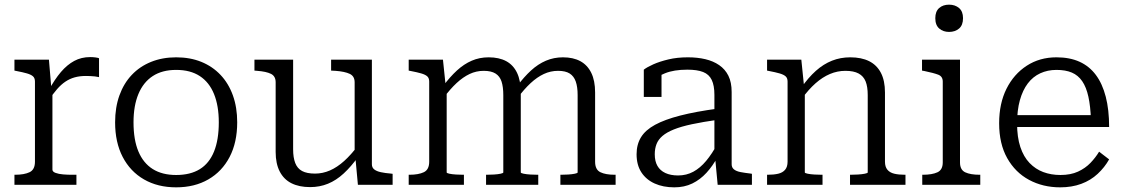

<svg xmlns="http://www.w3.org/2000/svg" viewBox="-20 -793 4826 824"><path d="M405 -543V-462Q397 -464 387.5 -465Q378 -466 368 -466.5Q358 -467 349 -467Q322 -467 300.5 -461Q279 -455 260.5 -442.5Q242 -430 225 -410.5Q208 -391 190 -364V-407Q215 -453 241.5 -484Q268 -515 298.5 -531.5Q329 -548 367 -548Q379 -548 390 -546.5Q401 -545 405 -543ZM42 0V-43H45Q84 -43 107 -54Q130 -65 130 -99V-443Q130 -458 121.5 -465.5Q113 -473 95.5 -478Q78 -483 52 -488L42 -490V-537H190L201 -406L205 -410V-65Q205 -56 218.5 -51Q232 -46 251 -44.5Q270 -43 286 -43H308V0Z M998 -268Q998 -182 965.5 -119.5Q933 -57 874 -23Q815 11 736 11Q657 11 598 -23Q539 -57 506.5 -119.5Q474 -182 474 -268Q474 -332 492.5 -383.5Q511 -435 545.5 -471.5Q580 -508 628.5 -527.5Q677 -547 736 -547Q796 -547 844 -527.5Q892 -508 926.5 -471.5Q961 -435 979.5 -383.5Q998 -332 998 -268ZM553 -268Q553 -193 574 -143Q595 -93 635.5 -67.5Q676 -42 736 -42Q797 -42 837.5 -67Q878 -92 898.5 -142.5Q919 -193 919 -268Q919 -339 898.5 -389.5Q878 -440 837.5 -466.5Q797 -493 736 -493Q676 -493 635.5 -466.5Q595 -440 574 -389.5Q553 -339 553 -268Z M1238 -537V-152Q1238 -117 1247 -93.5Q1256 -70 1276.5 -59Q1297 -48 1332 -48Q1365 -48 1396 -61.5Q1427 -75 1457 -102Q1487 -129 1516 -168L1517 -120Q1487 -78 1455 -48.5Q1423 -19 1387.5 -4.5Q1352 10 1311 10Q1264 10 1231 -6.5Q1198 -23 1180.5 -57Q1163 -91 1163 -141V-440Q1163 -466 1143 -476Q1123 -486 1084 -489L1072 -490V-537ZM1576 -537V-88Q1576 -74 1586 -66Q1596 -58 1614.5 -54Q1633 -50 1658 -48L1665 -47V0H1516L1505 -119L1502 -125V-440Q1502 -466 1481 -476Q1460 -486 1420 -489L1401 -490V-537Z M1734 0V-43H1737Q1776 -43 1799 -54Q1822 -65 1822 -99V-443Q1822 -458 1813.5 -465.5Q1805 -473 1787.5 -478Q1770 -483 1744 -488L1734 -490V-537H1881L1893 -422L1897 -417V-53Q1897 -50 1908.5 -47.5Q1920 -45 1937 -44Q1954 -43 1967 -43H1971V0ZM2290 0H2066V-43H2069Q2083 -43 2100 -44Q2117 -45 2128.5 -47.5Q2140 -50 2140 -53V-385Q2140 -420 2132.5 -443Q2125 -466 2106.5 -477.5Q2088 -489 2056 -489Q2024 -489 1995.5 -475.5Q1967 -462 1939.5 -436.5Q1912 -411 1883 -372L1882 -424Q1911 -463 1941 -490.5Q1971 -518 2004.5 -532.5Q2038 -547 2077 -547Q2122 -547 2152.5 -530.5Q2183 -514 2199 -480.5Q2215 -447 2215 -396V-53Q2215 -50 2227 -47.5Q2239 -45 2255.5 -44Q2272 -43 2287 -43H2290ZM2622 0H2385V-43H2388Q2402 -43 2418.5 -44Q2435 -45 2447 -47.5Q2459 -50 2459 -53V-385Q2459 -420 2451 -443Q2443 -466 2425 -477.5Q2407 -489 2375 -489Q2343 -489 2314 -475.5Q2285 -462 2257 -436Q2229 -410 2200 -371L2199 -423Q2229 -463 2259 -490.5Q2289 -518 2323 -532.5Q2357 -547 2396 -547Q2440 -547 2470.5 -530.5Q2501 -514 2517.5 -480.5Q2534 -447 2534 -396V-99Q2534 -65 2556.5 -54Q2579 -43 2618 -43H2622Z M3061 -327V-279Q2997 -270 2950 -260Q2903 -250 2872 -237.5Q2841 -225 2823 -209.5Q2805 -194 2797.5 -174.5Q2790 -155 2790 -131Q2790 -101 2801.5 -81Q2813 -61 2835.5 -50.5Q2858 -40 2890 -40Q2926 -40 2955.5 -56Q2985 -72 3010.5 -102.5Q3036 -133 3059 -176L3060 -120Q3039 -81 3012 -51.5Q2985 -22 2951 -5.5Q2917 11 2874 11Q2826 11 2789.5 -5.5Q2753 -22 2732.5 -53.5Q2712 -85 2712 -131Q2712 -173 2731 -204Q2750 -235 2791.5 -257.5Q2833 -280 2899 -297Q2965 -314 3061 -327ZM3060 0 3049 -117 3046 -122V-386Q3046 -426 3034.5 -450Q3023 -474 2997.5 -484Q2972 -494 2930 -494Q2872 -494 2834 -478.5Q2796 -463 2776 -444Q2774 -451 2777 -459Q2780 -467 2786 -473.5Q2792 -480 2800.5 -484.5Q2809 -489 2819 -490V-377H2743V-494Q2757 -505 2784 -517Q2811 -529 2848.5 -538Q2886 -547 2932 -547Q2973 -547 3007 -539Q3041 -531 3066.5 -513.5Q3092 -496 3106 -468Q3120 -440 3120 -398V-88Q3120 -74 3130 -66Q3140 -58 3158 -54.5Q3176 -51 3202 -48L3207 -47V0Z M3272 0V-43H3275Q3301 -43 3320 -47.5Q3339 -52 3349.5 -64.5Q3360 -77 3360 -99V-443Q3360 -458 3351.5 -465.5Q3343 -473 3325.5 -478Q3308 -483 3282 -488L3272 -490V-537H3419L3431 -420L3434 -415V-53Q3434 -50 3446 -47.5Q3458 -45 3475 -44Q3492 -43 3506 -43H3510V0ZM3866 0H3628V-43H3631Q3645 -43 3662 -44Q3679 -45 3691.5 -47.5Q3704 -50 3704 -53V-385Q3704 -421 3695 -443.5Q3686 -466 3665 -477.5Q3644 -489 3608 -489Q3574 -489 3542 -475.5Q3510 -462 3480 -435.5Q3450 -409 3421 -369L3419 -417Q3449 -460 3481.5 -489Q3514 -518 3550.5 -532.5Q3587 -547 3629 -547Q3677 -547 3710 -530.5Q3743 -514 3760.5 -480.5Q3778 -447 3778 -396V-99Q3778 -77 3788.5 -64.5Q3799 -52 3818 -47.5Q3837 -43 3863 -43H3866Z M4053 -656Q4028 -656 4011 -670.5Q3994 -685 3994 -715Q3994 -744 4010.5 -758.5Q4027 -773 4053 -773Q4079 -773 4096 -758.5Q4113 -744 4113 -715Q4113 -685 4096 -670.5Q4079 -656 4053 -656ZM4100 -537V-96Q4100 -64 4122.5 -53.5Q4145 -43 4184 -43H4187V0H3938V-43H3941Q3980 -43 4003 -53.5Q4026 -64 4026 -96V-443Q4026 -465 4006.5 -472.5Q3987 -480 3948 -488L3937 -490V-537Z M4345 -263Q4345 -204 4359 -162Q4373 -120 4398.5 -93.5Q4424 -67 4457.5 -54.5Q4491 -42 4531 -42Q4575 -42 4606.5 -56.5Q4638 -71 4660 -94Q4682 -117 4697 -142L4740 -109Q4721 -75 4691 -47Q4661 -19 4620.5 -4Q4580 11 4530 11Q4456 11 4396.5 -21Q4337 -53 4302.5 -114.5Q4268 -176 4268 -264Q4268 -349 4299.5 -412Q4331 -475 4386.5 -511Q4442 -547 4514 -547Q4571 -547 4613 -528Q4655 -509 4683 -471.5Q4711 -434 4725.5 -378Q4740 -322 4740 -248H4325V-299H4685L4662 -279Q4660 -337 4651 -378Q4642 -419 4624.5 -444.5Q4607 -470 4580 -481.5Q4553 -493 4514 -493Q4476 -493 4444.5 -478.5Q4413 -464 4391 -435Q4369 -406 4357 -363Q4345 -320 4345 -263Z"/></svg>

Font: Roboto Serif Light
Style: Regular
Weight: 300
Designer: Greg Gazdowicz
Foundry: Commercial Type
Version: Version 1.008